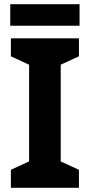

<svg xmlns="http://www.w3.org/2000/svg" viewBox="-20 -897 429 917"><path d="M357 0H32V-86L119 -126V-588L32 -628V-714H357V-628L270 -588V-126L357 -86ZM360 -877V-774H29V-877Z"/></svg>

Font: Noto Sans Armenian
Style: Bold
Weight: 700
Version: Version 2.007